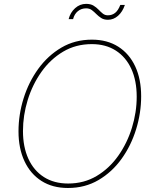

<svg xmlns="http://www.w3.org/2000/svg" viewBox="-20 -937 773 967"><path d="M322.3 9.8Q244.6 9.8 189 -25.6Q133.3 -61 103.3 -125.2Q73.2 -189.5 73.2 -275.4Q73.2 -359.9 98.9 -441.9Q124.5 -523.9 172.9 -590.6Q221.2 -657.2 289.3 -697.3Q357.4 -737.3 442.9 -737.3Q520 -737.3 575.7 -701.9Q631.3 -666.5 661.1 -602.5Q690.9 -538.6 690.9 -452.1Q690.9 -368.2 665.5 -285.9Q640.1 -203.6 592.3 -137Q544.4 -70.3 476.3 -30.3Q408.2 9.8 322.3 9.8ZM323.2 -12.7Q403.3 -12.7 467 -50.8Q530.8 -88.9 575.7 -152.6Q620.6 -216.3 644.5 -293.7Q668.5 -371.1 668.5 -450.2Q668.5 -530.8 641.4 -590.1Q614.3 -649.4 563.5 -682.1Q512.7 -714.8 442.4 -714.8Q361.8 -714.8 297.9 -676.8Q233.9 -638.7 188.7 -575Q143.6 -511.2 119.6 -433.6Q95.7 -356 95.7 -276.9Q95.7 -197.3 122.8 -137.7Q149.9 -78.1 200.9 -45.4Q252 -12.7 323.2 -12.7ZM523.9 -837.4Q503.4 -837.4 489.7 -846.2Q476.1 -855 465.1 -866.2Q454.1 -877.4 442.4 -886.2Q430.7 -895 413.6 -895Q389.6 -895 372.1 -880.6Q354.5 -866.2 348.1 -840.8H325.7Q334 -874 358.2 -895.8Q382.3 -917.5 413.6 -917.5Q436.5 -917.5 450.9 -908.7Q465.3 -899.9 476.1 -888.7Q486.8 -877.4 497.6 -868.7Q508.3 -859.9 523.4 -859.9Q544.4 -859.9 559.8 -872.1Q575.2 -884.3 585.9 -912.1H608.9Q597.2 -877.4 574.5 -857.4Q551.8 -837.4 523.9 -837.4Z"/></svg>

Font: Inter 18pt Thin
Style: Italic
Weight: 250
Italic angle: -9.3988°
Version: Version 4.001;git-66647c0bb